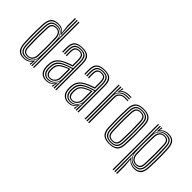

<svg xmlns="http://www.w3.org/2000/svg" viewBox="-46 -1493 2386 2386"><g transform="rotate(45 1147.5 -300.0)"><path d="M356.7 0H340.9V-800H356.7ZM325 0H310.2L313.6 -122.9L310.3 -123Q302.3 -73.8 266.9 -45.7Q231.5 -17.7 183.6 -17.7Q133.9 -17.7 109.1 -44.4Q84.3 -71.1 80.4 -136.4Q77.8 -185.6 76.7 -238.3Q75.6 -291 76.5 -347.5Q77.4 -404 80.4 -464.7Q83.7 -529.8 111.8 -555.8Q139.8 -581.8 194.6 -581.8Q240.6 -581.8 270 -554.2Q299.4 -526.6 308.8 -478.1H312.6L309.2 -626.4V-800H325ZM189.9 -30.3Q222 -30.3 247.5 -44.5Q273.1 -58.7 288.6 -84.7Q304.2 -110.7 305.9 -146.3Q307.9 -191.8 309.1 -245.8Q310.3 -299.8 309.8 -353.8Q309.3 -407.8 306.2 -452.7Q303.8 -487.7 290.7 -513.8Q277.5 -539.9 254.5 -554.4Q231.5 -569 198.8 -569Q146.9 -569 122.8 -544.9Q98.8 -520.7 96.2 -464.2Q93.7 -402.9 92.9 -349.4Q92.1 -295.8 93 -244Q93.8 -192.1 96.2 -135.8Q98.7 -79.3 120.6 -54.8Q142.5 -30.3 189.9 -30.3ZM194 -43.3Q152.4 -43.3 133.2 -65.1Q114 -86.8 111.8 -137Q109.6 -192.5 108.9 -244.8Q108.2 -297.1 109 -351.2Q109.9 -405.2 112 -465.5Q113.9 -513.7 134.5 -535.3Q155.1 -557 200.3 -557Q243.7 -557 266.1 -529.6Q288.6 -502.2 290.7 -452.8Q292.5 -414 293.2 -362.5Q293.9 -310.9 293.4 -254.9Q292.9 -198.8 290.7 -146.3Q288.9 -104.1 265.7 -73.7Q242.5 -43.3 194 -43.3ZM194.4 -55.9Q234.2 -55.9 253.7 -82.8Q273.1 -109.6 274.9 -146.7Q276.6 -187.9 277.4 -240.9Q278.1 -293.9 277.6 -349.3Q277.1 -404.7 274.9 -452.6Q273 -496.6 254.6 -520.3Q236.1 -544.1 200.5 -544.1Q163.9 -544.1 146.8 -525.7Q129.8 -507.4 127.9 -465.5Q124.4 -378.7 124.2 -300.1Q124.1 -221.5 127.7 -136.9Q129.7 -91.4 146.2 -73.7Q162.6 -55.9 194.4 -55.9ZM177.6 7.4Q111.7 7.4 82.5 -27Q53.4 -61.4 49 -135.9Q46 -190.5 45 -242.9Q43.9 -295.4 45 -349.9Q46 -404.4 49 -464.9Q53.3 -540.4 85.7 -573.9Q118.1 -607.4 186.7 -607.4Q221.7 -607.4 248 -593.7Q274.2 -579.9 287.7 -556.9H291.5L277.5 -672.2V-800H294.1V-654.9L303.7 -526.9L298.8 -526.9Q281.5 -563.1 253.3 -578.8Q225.1 -594.5 191.2 -594.5Q130.8 -594.5 99.7 -565.6Q68.5 -536.7 64.8 -465.5Q61.8 -403 60.8 -348.3Q59.8 -293.5 60.9 -241.6Q62 -189.6 64.8 -135.1Q69 -64.1 96.8 -34.6Q124.6 -5.2 180.9 -5.2Q217.7 -5.2 249.3 -22.9Q281 -40.5 298.8 -72.9H302.8L297.5 0H282.1L282.3 -6L289.8 -42.4H286.4Q270.1 -20.2 241.7 -6.4Q213.3 7.4 177.6 7.4Z M733 0V-460.6Q733 -526.2 706.8 -560.5Q680.6 -594.8 609.1 -594.8Q547.2 -594.8 513.4 -570.2Q479.7 -545.5 476.9 -479.4Q475.9 -456.4 476.1 -435.2Q476.3 -413.9 477.6 -391.6H462Q460.5 -416.4 460.3 -437Q460.1 -457.6 461 -480Q463.9 -548.1 498.7 -577.7Q533.5 -607.4 609.1 -607.4Q664 -607.4 694.4 -590.2Q724.8 -573 736.8 -540.2Q748.8 -507.4 748.8 -460.6V0ZM579 -30.6Q617.1 -30.6 644.4 -48.5Q671.7 -66.4 686.4 -94.3Q701.1 -122.2 701.1 -151.7V-329.9Q670 -320.6 638.3 -309.1Q606.7 -297.5 585 -286.8Q542.1 -265.2 520.7 -235.9Q499.3 -206.7 496.3 -157.5Q495.5 -144.8 495.8 -135.1Q496 -125.3 496.9 -113.4Q500.7 -74.8 521.8 -52.7Q542.9 -30.6 579 -30.6ZM581.8 -43.9Q551.1 -43.9 533.2 -63.5Q515.3 -83.1 512.5 -115.5Q511.8 -124.9 511.6 -135.1Q511.4 -145.3 511.9 -155.8Q514.2 -202.4 533.8 -228.8Q553.5 -255.1 590.9 -274.3Q614.9 -286.5 637.2 -295.7Q659.5 -304.8 685.1 -312.6V-150.6Q685.1 -123.3 672.6 -98.8Q660.1 -74.4 637 -59.2Q613.9 -43.9 581.8 -43.9ZM583.3 -56.3Q608.5 -56.3 627.8 -69.2Q647.2 -82.1 658.2 -103.4Q669.2 -124.7 669.2 -149.6V-295.1Q650.7 -288.1 633.5 -280.2Q616.4 -272.3 597.3 -262.3Q560.8 -243 545.1 -219Q529.3 -194.9 527.7 -155.1Q527.4 -145.3 527.6 -135.6Q527.7 -125.9 528.4 -116.7Q530.6 -90.1 544.8 -73.2Q559.1 -56.3 583.3 -56.3ZM568.3 7.1Q517.1 7.1 485.6 -23.4Q454 -53.9 449.5 -110.6Q448.5 -123.4 448.4 -135.5Q448.3 -147.7 448.8 -161.3Q451.9 -218.4 479.1 -256.4Q506.4 -294.5 567 -323.8Q581.7 -330.9 596.8 -337.5Q611.9 -344.1 629.8 -350.8Q647.6 -357.5 669.6 -364.6V-460.7Q669.6 -499 656.8 -521.6Q644.1 -544.1 609.1 -544.1Q574.3 -544.1 557.9 -527.1Q541.4 -510.2 540 -475.2Q539.5 -462 539.5 -438.9Q539.4 -415.9 540.6 -391.6H524.8Q523.8 -414 523.8 -437.3Q523.7 -460.7 524.2 -476.1Q526.1 -519.8 547.1 -538.3Q568.1 -556.7 609.1 -556.7Q654.5 -556.7 670 -530.5Q685.4 -504.2 685.4 -460.7V-354Q654.1 -343.7 624.5 -332.7Q594.8 -321.6 573.1 -311.6Q520.4 -286.8 493.6 -250.6Q466.8 -214.5 464.6 -160.3Q464.4 -148.1 464.3 -136.2Q464.3 -124.4 465.3 -111.6Q469.2 -62 497 -33.7Q524.8 -5.5 571.8 -5.5Q615.9 -5.5 644.5 -24.5Q673.1 -43.5 691.1 -76.1H694.9L686.6 -21.2V0H671L670.7 -10.2L681.2 -45.9H678.1Q657.9 -18 631.2 -5.4Q604.5 7.1 568.3 7.1ZM701.3 0V-44.7L705.1 -112.4H701.4Q686.6 -69.5 654.6 -43.7Q622.6 -18 575 -18Q534.9 -18.1 509.8 -43Q484.7 -68 481.1 -112.4Q480.2 -124.7 480.1 -135.6Q480 -146.4 480.5 -159.3Q482.9 -211.6 506.1 -243.6Q529.2 -275.5 579.2 -299.3Q594 -306.3 614.3 -314.1Q634.5 -321.9 657 -329.5Q679.5 -337.2 701.5 -343.6V-460.6Q701.5 -510.7 682.7 -540Q663.9 -569.3 609.1 -569.3Q559.4 -569.3 534.9 -548Q510.4 -526.7 508.3 -476.4Q507.8 -461.5 507.8 -438.3Q507.8 -415.1 509.2 -391.6H493.4Q492.2 -413.4 492 -436.9Q491.8 -460.4 492.5 -476.7Q494.8 -532.6 522.1 -557.4Q549.4 -582.2 609.1 -582.2Q671.3 -582.2 694.2 -550.9Q717.1 -519.5 717.1 -460.6V0Z M1122.2 0V-460.6Q1122.2 -526.2 1096.1 -560.5Q1069.9 -594.8 998.4 -594.8Q936.4 -594.8 902.7 -570.2Q868.9 -545.5 866.1 -479.4Q865.2 -456.4 865.4 -435.2Q865.6 -413.9 866.9 -391.6H851.3Q849.8 -416.4 849.6 -437Q849.3 -457.6 850.3 -480Q853.2 -548.1 888 -577.7Q922.7 -607.4 998.4 -607.4Q1053.3 -607.4 1083.6 -590.2Q1114 -573 1126 -540.2Q1138.1 -507.4 1138.1 -460.6V0ZM968.2 -30.6Q1006.3 -30.6 1033.6 -48.5Q1060.9 -66.4 1075.6 -94.3Q1090.4 -122.2 1090.4 -151.7V-329.9Q1059.3 -320.6 1027.6 -309.1Q995.9 -297.5 974.3 -286.8Q931.3 -265.2 910 -235.9Q888.6 -206.7 885.5 -157.5Q884.8 -144.8 885 -135.1Q885.2 -125.3 886.2 -113.4Q890 -74.8 911.1 -52.7Q932.2 -30.6 968.2 -30.6ZM971 -43.9Q940.3 -43.9 922.4 -63.5Q904.5 -83.1 901.8 -115.5Q901 -124.9 900.8 -135.1Q900.6 -145.3 901.1 -155.8Q903.5 -202.4 923.1 -228.8Q942.7 -255.1 980.1 -274.3Q1004.1 -286.5 1026.4 -295.7Q1048.7 -304.8 1074.3 -312.6V-150.6Q1074.3 -123.3 1061.8 -98.8Q1049.4 -74.4 1026.2 -59.2Q1003.1 -43.9 971 -43.9ZM972.5 -56.3Q997.7 -56.3 1017.1 -69.2Q1036.4 -82.1 1047.4 -103.4Q1058.5 -124.7 1058.5 -149.6V-295.1Q1040 -288.1 1022.8 -280.2Q1005.6 -272.3 986.6 -262.3Q950.1 -243 934.3 -219Q918.6 -194.9 917 -155.1Q916.7 -145.3 916.8 -135.6Q917 -125.9 917.6 -116.7Q919.8 -90.1 934.1 -73.2Q948.3 -56.3 972.5 -56.3ZM957.5 7.1Q906.4 7.1 874.8 -23.4Q843.3 -53.9 838.7 -110.6Q837.7 -123.4 837.6 -135.5Q837.5 -147.7 838.1 -161.3Q841.1 -218.4 868.4 -256.4Q895.6 -294.5 956.3 -323.8Q970.9 -330.9 986 -337.5Q1001.2 -344.1 1019 -350.8Q1036.9 -357.5 1058.9 -364.6V-460.7Q1058.9 -499 1046.1 -521.6Q1033.3 -544.1 998.4 -544.1Q963.6 -544.1 947.1 -527.1Q930.7 -510.2 929.2 -475.2Q928.8 -462 928.7 -438.9Q928.7 -415.9 929.9 -391.6H914.1Q913.1 -414 913 -437.3Q913 -460.7 913.4 -476.1Q915.4 -519.8 936.4 -538.3Q957.4 -556.7 998.4 -556.7Q1043.7 -556.7 1059.2 -530.5Q1074.7 -504.2 1074.7 -460.7V-354Q1043.4 -343.7 1013.7 -332.7Q984.1 -321.6 962.4 -311.6Q909.6 -286.8 882.9 -250.6Q856.1 -214.5 853.9 -160.3Q853.6 -148.1 853.6 -136.2Q853.6 -124.4 854.5 -111.6Q858.5 -62 886.3 -33.7Q914.1 -5.5 961 -5.5Q1005.2 -5.5 1033.7 -24.5Q1062.3 -43.5 1080.4 -76.1H1084.1L1075.8 -21.2V0H1060.2L1059.9 -10.2L1070.5 -45.9H1067.3Q1047.2 -18 1020.5 -5.4Q993.8 7.1 957.5 7.1ZM1090.5 0V-44.7L1094.4 -112.4H1090.6Q1075.8 -69.5 1043.8 -43.7Q1011.8 -18 964.3 -18Q924.2 -18.1 899.1 -43Q874 -68 870.4 -112.4Q869.4 -124.7 869.3 -135.6Q869.2 -146.4 869.7 -159.3Q872.2 -211.6 895.3 -243.6Q918.5 -275.5 968.4 -299.3Q983.3 -306.3 1003.5 -314.1Q1023.8 -321.9 1046.3 -329.5Q1068.8 -337.2 1090.8 -343.6V-460.6Q1090.8 -510.7 1071.9 -540Q1053.1 -569.3 998.4 -569.3Q948.6 -569.3 924.1 -548Q899.6 -526.7 897.6 -476.4Q897.1 -461.5 897.1 -438.3Q897 -415.1 898.5 -391.6H882.7Q881.4 -413.4 881.2 -436.9Q881 -460.4 881.7 -476.7Q884.1 -532.6 911.4 -557.4Q938.7 -582.2 998.4 -582.2Q1060.5 -582.2 1083.5 -550.9Q1106.4 -519.5 1106.4 -460.6V0Z M1278 0V-600H1293.8L1293.8 -555.9L1289.6 -488.2H1294.2Q1308.4 -530.4 1342.4 -552.5Q1376.4 -574.6 1423.6 -574.6Q1436.1 -574.6 1449.9 -574.1Q1463.6 -573.6 1471.1 -573V-559.5Q1461.4 -560 1446.3 -560.4Q1431.3 -560.8 1419.5 -560.8Q1380.5 -560.8 1352.6 -544.7Q1324.6 -528.6 1309.8 -503.1Q1294.9 -477.5 1294.9 -449V0ZM1246.3 0V-600H1262.2V0ZM1309.7 0V-450Q1309.7 -491.5 1339.6 -518.7Q1369.5 -546 1414.3 -546Q1428.9 -546 1443.9 -545.9Q1458.9 -545.8 1471.1 -545.4V-531.8Q1459.1 -532.2 1444 -532.3Q1428.9 -532.4 1414.1 -532.4Q1377.8 -532.4 1352 -510.8Q1326.2 -489.2 1326.2 -451.1V0ZM1300.8 -524.6 1309.6 -579.4V-600H1325.5L1325.5 -590.4L1315.1 -554.8H1318Q1335.7 -580.3 1366.9 -591.1Q1398 -602 1430.7 -602Q1439 -602 1450 -601.6Q1461.1 -601.2 1471.1 -600.4V-586.8Q1463 -587.4 1452.2 -587.8Q1441.5 -588.2 1430.2 -588.2Q1387.3 -588.2 1354.6 -572.4Q1322 -556.5 1304.3 -524.6Z M1683 7.4Q1604.8 7.4 1569.9 -25.4Q1535 -58.3 1531.4 -133.1Q1529.1 -186.2 1528.1 -240.2Q1527.2 -294.2 1527.9 -350.5Q1528.7 -406.8 1531.4 -466.6Q1535.1 -544.7 1571.9 -576.1Q1608.7 -607.4 1683 -607.4Q1759.2 -607.4 1795 -575.2Q1830.8 -543 1834.3 -466.2Q1837.9 -381.5 1838 -296.9Q1838.1 -212.3 1834.3 -133.1Q1830.5 -55 1793.7 -23.8Q1756.8 7.4 1683 7.4ZM1683 -5.2Q1750.7 -5.2 1782.9 -34.6Q1815 -63.9 1818.4 -134Q1822 -207.9 1822.3 -291Q1822.5 -374.1 1818.4 -465.8Q1815.3 -536.2 1783 -565.5Q1750.7 -594.8 1683 -594.8Q1614.6 -594.8 1582.6 -565.3Q1550.6 -535.8 1547.2 -465.8Q1544.5 -404.1 1543.6 -348.1Q1542.8 -292.2 1543.8 -239.5Q1544.8 -186.8 1547.2 -133.9Q1550.3 -64.6 1582.3 -34.9Q1614.3 -5.2 1683 -5.2ZM1683 -17.8Q1621.3 -17.8 1593.7 -45.2Q1566 -72.6 1563 -134.8Q1560.5 -189.3 1559.6 -242.1Q1558.6 -295 1559.5 -349.8Q1560.4 -404.6 1563 -464.9Q1566.1 -529 1594.7 -555.6Q1623.3 -582.2 1683 -582.2Q1742.4 -582.2 1771.1 -555.8Q1799.8 -529.5 1802.6 -465.2Q1805.1 -408.8 1805.9 -354.3Q1806.8 -299.8 1806.1 -245.4Q1805.3 -191 1802.6 -134.8Q1799.7 -71 1771.1 -44.4Q1742.4 -17.8 1683 -17.8ZM1683 -30.7Q1735.9 -30.7 1760 -55.1Q1784 -79.5 1786.8 -136Q1790.5 -215.3 1790.6 -293.5Q1790.7 -371.8 1786.8 -464Q1784.3 -522.6 1759.1 -545.9Q1733.8 -569.3 1683 -569.3Q1629.4 -569.3 1605.5 -544.6Q1581.6 -519.9 1578.8 -463.8Q1576.4 -407.1 1575.4 -353.9Q1574.5 -300.7 1575.3 -247.1Q1576.2 -193.4 1578.8 -135.1Q1581.6 -78.3 1606.2 -54.5Q1630.9 -30.7 1683 -30.7ZM1683 -43.3Q1638.2 -43.3 1617.5 -64.8Q1596.9 -86.3 1594.7 -135.3Q1592.3 -192.8 1591.3 -245.6Q1590.3 -298.5 1591.1 -351.8Q1592 -405.2 1594.7 -463.4Q1596.9 -514.5 1618.1 -535.6Q1639.4 -556.7 1683 -556.7Q1727.7 -556.7 1748.3 -535.1Q1768.8 -513.6 1771 -463.3Q1775.1 -369.2 1774.8 -290.8Q1774.4 -212.5 1771 -136.5Q1768.7 -86 1747.9 -64.6Q1727.1 -43.3 1683 -43.3ZM1683 -55.9Q1719.6 -55.9 1736.4 -74.8Q1753.2 -93.7 1755.1 -136.9Q1758.7 -217.8 1758.9 -293.3Q1759.1 -368.9 1755.1 -462.7Q1753.3 -505.5 1736.8 -524.8Q1720.3 -544.1 1683 -544.1Q1646.1 -544.1 1629.4 -525Q1612.6 -506 1610.5 -463.2Q1608.1 -404.8 1607.1 -352.2Q1606.1 -299.5 1607 -246.9Q1607.9 -194.3 1610.5 -135.8Q1612.6 -93.6 1629.5 -74.8Q1646.4 -55.9 1683 -55.9Z M2000.7 200V46.3L1995.4 -73.1H1999Q2014 -42.6 2043.8 -24Q2073.7 -5.5 2112.6 -5.5Q2167.6 -5.5 2196.9 -33.9Q2226.3 -62.4 2230.2 -135.1Q2232.7 -187 2233.9 -241.8Q2235.1 -296.6 2234.3 -352.5Q2233.6 -408.4 2230.6 -463.8Q2226.5 -535.3 2198.8 -565.1Q2171 -594.8 2114.3 -594.8Q2077 -594.8 2045.4 -577Q2013.8 -559.2 1996 -527.1H1992.2L1998.3 -600H2013.7L2013.5 -594L2005 -557.6H2008.4Q2025.1 -580.5 2054 -593.9Q2082.9 -607.4 2117.6 -607.4Q2180.7 -607.4 2211.1 -574.7Q2241.6 -542 2246.2 -465.2Q2249.2 -409.4 2250 -355.8Q2250.9 -302.1 2249.9 -247.5Q2248.8 -192.9 2245.8 -134.3Q2241.7 -56.3 2210.4 -24.4Q2179 7.4 2118.2 7.4Q2086.5 7.4 2058.4 -4.9Q2030.3 -17.2 2012.1 -43.1H2008.4L2017.3 65.4V200ZM1938.1 200V-600H1953.9V200ZM1969.8 200V-600H1985.6L1981 -477.1L1984.7 -477Q1992.5 -526.3 2028.2 -554.3Q2063.9 -582.3 2111.5 -582.3Q2164.2 -582.3 2187.6 -554.1Q2211.1 -526 2214.7 -463.8Q2217.5 -411.4 2218.5 -359.1Q2219.5 -306.9 2218.4 -251.7Q2217.4 -196.5 2214.4 -135.4Q2211.3 -74.8 2186.3 -46.8Q2161.4 -18.9 2107.4 -18.2Q2059.6 -17.7 2027.7 -47.4Q1995.8 -77.1 1986.6 -121.9H1983L1985.6 26.4V200ZM2103.5 -31Q2151.1 -31 2173.6 -55.2Q2196 -79.4 2198.5 -135.1Q2202.3 -223 2202.5 -301.1Q2202.7 -379.3 2199.1 -463.1Q2196.4 -523.7 2173.2 -546.7Q2150.1 -569.7 2105.5 -569.7Q2073 -569.7 2047.3 -555.3Q2021.6 -540.9 2006.1 -514.9Q1990.6 -488.8 1988.9 -453.7Q1987.1 -412.3 1985.8 -357.8Q1984.5 -303.2 1985 -247.6Q1985.5 -192 1988.6 -147.3Q1990.8 -117.4 2004.4 -90.8Q2018.1 -64.2 2042.9 -47.6Q2067.8 -31 2103.5 -31ZM2101.8 -43Q2055.9 -43 2031.1 -72.9Q2006.2 -102.7 2004 -147.3Q2002.1 -191.5 2001.5 -244.9Q2000.9 -298.4 2001.6 -352.7Q2002.4 -407.1 2004.1 -453.6Q2005.8 -495.8 2029.3 -526.3Q2052.7 -556.7 2101.1 -556.7Q2141.4 -556.7 2161.3 -535.9Q2181.2 -515.1 2183.3 -463.2Q2185.5 -413 2186.2 -361.4Q2186.9 -309.8 2186.1 -254.2Q2185.3 -198.6 2182.9 -135.9Q2181.1 -87.1 2162.1 -65.1Q2143 -43 2101.8 -43ZM2101.6 -55.9Q2133.9 -55.9 2149.6 -74.7Q2165.3 -93.4 2167.1 -136.2Q2170.6 -224.2 2170.7 -303.4Q2170.8 -382.6 2167.5 -463Q2165.6 -507.8 2149.6 -525.9Q2133.7 -544.1 2100.9 -544.1Q2060.7 -544.1 2041.2 -517.1Q2021.6 -490.2 2019.9 -452.7Q2018.3 -416 2017.5 -362.9Q2016.6 -309.7 2017.1 -252.7Q2017.7 -195.6 2019.9 -147.4Q2021.8 -108 2043.1 -82Q2064.4 -55.9 2101.6 -55.9Z"/></g></svg>

Font: Big Shoulders Inline Text Thin
Style: Regular
Weight: 100
Designer: Patric King
Foundry: XO Type Co
Version: Version 2.002